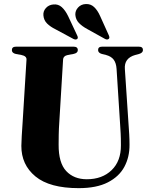

<svg xmlns="http://www.w3.org/2000/svg" viewBox="-20 -936 758 971"><path d="M587.5 -306 569.5 -588Q567.5 -617.5 555 -634.2Q542.5 -651 516 -658L495.5 -663Q476 -668.5 476 -683Q476 -700 496.5 -700H682Q703 -700 703 -683Q703 -669 683 -663L664 -658Q607 -642 611.5 -586.5L630 -309Q632 -282.5 633.5 -256.8Q635 -231 635 -204Q635.5 -142 609 -92.5Q582.5 -43 525.5 -13.8Q468.5 15.5 378 15.5Q231 15.5 159.2 -43.8Q87.5 -103 88 -198.5Q88 -216.5 90 -249Q92 -281.5 94.5 -319L114 -634Q115.5 -652.5 88 -658L60.5 -663Q40 -667.5 40 -682.5Q40 -700 61 -700H352Q373.5 -700 373.5 -682.5Q373.5 -668 353 -663.5L323.5 -658Q300 -653.5 299 -634L280 -320Q277.5 -284.5 277 -255Q276.5 -225.5 276.5 -204.5Q276 -112.5 314.8 -71Q353.5 -29.5 419 -29.5Q497 -29.5 544.5 -75.5Q592 -121.5 591.5 -201.5Q591.5 -237.5 590.2 -261.2Q589 -285 587.5 -306ZM486.5 -854.5 530.5 -757Q536 -744.5 530 -739.5Q522.5 -733 510.5 -739.5L420.5 -789.5Q395.5 -803 379.2 -819.8Q363 -836.5 361 -861Q360 -882 375 -898.2Q390 -914.5 413.5 -915.5Q438 -917 455.8 -900.5Q473.5 -884 486.5 -854.5ZM324.5 -854.5 370 -757.5Q376.5 -745 371 -739.5Q364 -733 351.5 -739L260.5 -788Q235 -800.5 218.2 -817Q201.5 -833.5 199.5 -858Q197.5 -879 212 -895.2Q226.5 -911.5 250 -913.5Q274.5 -916 292.5 -899.8Q310.5 -883.5 324.5 -854.5Z"/></svg>

Font: Fraunces 72pt
Style: Bold
Weight: 700
Version: Version 1.000;[b76b70a41]